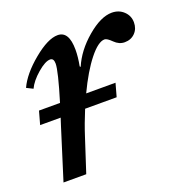

<svg xmlns="http://www.w3.org/2000/svg" viewBox="-105 -644 706 738"><g transform="rotate(-20 248.5 -275.0)"><path d="M21 -391Q44 -441 104 -490.5Q164 -540 204 -540Q250 -540 250 -464Q250 -434 243 -398L246 -395Q271 -454 327.5 -502Q384 -550 429 -550Q458 -550 477.5 -531.5Q497 -513 497 -486Q497 -460 480.5 -443Q464 -426 438 -426Q415 -426 396.5 -444.5Q378 -463 368 -463Q342 -463 305 -416.5Q268 -370 231 -292H351L336 -238H207Q185 -185 170 -138L125 0H32L97 -207L107 -238H23L38 -292H124Q160 -410 160 -440Q160 -462 145 -462Q125 -462 92.5 -434Q60 -406 47 -378Z"/></g></svg>

Font: Libre Baskerville
Style: Italic
Weight: 400
Italic angle: -15°
Designer: Pablo Impallari, Rodrigo Fuenzalida
Foundry: Pablo Impallari, Rodrigo Fuenzalida
Version: Version 1.051;Glyphs 3.2.3 (3260)